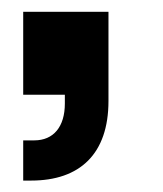

<svg xmlns="http://www.w3.org/2000/svg" viewBox="-20 -136 281 331"><path d="M20 175.3H33.7C117.7 175.3 167 129.4 167 38.1V-115.7H20V27.3H91.8V42.5C91.8 82.5 72.3 106 39.1 106H20Z"/></svg>

Font: Raveo Display Display SemiBold
Style: Regular
Weight: 600
Designer: Jakub Foglar, Rasmus Andersson (Inter)
Foundry: Jakubfoglar.com
Version: Version 1.100;Glyphs 3.2.3 (3260)